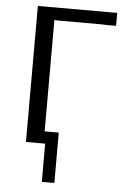

<svg xmlns="http://www.w3.org/2000/svg" viewBox="-59 -738 661 976"><g transform="rotate(5 271.0 -249.5)"><path d="M94 0V-694H499V-628H449L425 -629H210L184 -630V-62H256V195H192V0Z"/></g></svg>

Font: CMU Sans Serif
Style: Medium
Weight: 500
Version: Version 0.7.0